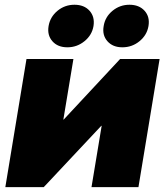

<svg xmlns="http://www.w3.org/2000/svg" viewBox="-20 -773 681 793"><path d="M551.8 0H357.9L399.9 -253.4H398.4L160.6 0H2L89.4 -529.3H283.2L241.7 -279.3H243.2L476.1 -529.3H639.2ZM485.4 -577.6Q445.8 -577.6 423.6 -602.8Q401.4 -627.9 408.2 -665.5Q414.1 -703.1 444.6 -728.3Q475.1 -753.4 514.6 -753.4Q554.7 -753.4 577.1 -728.5Q599.6 -703.6 593.3 -665.5Q586.9 -627.9 556.2 -602.8Q525.4 -577.6 485.4 -577.6ZM258.3 -577.6Q218.3 -577.6 196.3 -602.8Q174.3 -627.9 180.7 -665.5Q187 -703.1 217.3 -728.3Q247.6 -753.4 287.6 -753.4Q327.6 -753.4 349.9 -728.5Q372.1 -703.6 366.2 -665.5Q359.9 -627.9 328.9 -602.8Q297.9 -577.6 258.3 -577.6Z"/></svg>

Font: Inter 24pt Black
Style: Italic
Weight: 900
Italic angle: -9.3988°
Designer: Rasmus Andersson
Foundry: rsms
Version: Version 4.001;git-66647c0bb